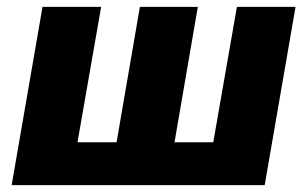

<svg xmlns="http://www.w3.org/2000/svg" viewBox="-20 -540 896 560"><path d="M602 -125H489L557 -520H388L320 -125H206L275 -520H104L14 0H752L842 -520H671Z"/></svg>

Font: Fixel Display ExtraBold
Style: Italic
Weight: 800
Italic angle: -10°
Designer: AlfaBravo + MacPaw
Foundry: Kyrylo Tkachov, Marchela Mozhyna, Serhii Makarenko, Maria Weinstein, Zakhar Kryvoshyya
Version: Version 1.210;Glyphs 3.2 (3217)